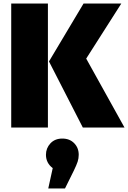

<svg xmlns="http://www.w3.org/2000/svg" viewBox="-20 -716 719 1078"><path d="M249 0H43V-696H249ZM679 0H445L255 -371L449 -696H661L464 -387ZM345 342H251L276 228Q238 199 238 153Q238 116 263 89Q288 62 330 62Q371 62 396.5 88Q422 114 422 153Q422 173 416 191.5Q410 210 395 241Z"/></svg>

Font: Trujillo Black
Style: Regular
Weight: 900
Designer: Fira Sans original fonts by bBox Type GmbH, Carrois Corporate GbR, & Edenspiekermann AG / Changes by Cristiano Sobral
Foundry: Fira Sans original fonts by bBox Type GmbH, Carrois Corporate GbR, & Edenspiekermann AG / Changes by Cristiano Sobral
Version: Version 4.301;July 28, 2020;FontCreator 13.0.0.2655 64-bit